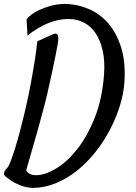

<svg xmlns="http://www.w3.org/2000/svg" viewBox="-25 -755 678 958"><path d="M3.9 126Q-4.9 120.1 -5.4 113.3Q-5.9 106.4 -2 99.6Q2 91.8 9.8 84Q17.6 77.1 28.3 49.3Q39.1 21.5 51.3 -18.1Q63.5 -57.6 75.7 -104.5Q87.9 -151.4 98.6 -196.3Q109.4 -241.2 117.2 -279.3Q125 -317.4 128.9 -339.8Q133.8 -367.2 139.6 -399.4Q144.5 -427.7 150.4 -465.3Q156.2 -502.9 161.1 -548.8L239.3 -584Q255.9 -591.8 262.7 -580.6Q269.5 -569.3 262.7 -534.2Q259.8 -516.6 252 -477.1Q244.1 -437.5 233.9 -390.1Q223.6 -342.8 212.4 -293.5Q201.2 -244.1 190.4 -206.1Q180.7 -169.9 168 -123Q145.5 -43 105.5 95.7Q119.1 119.1 156.2 119.1Q197.3 119.1 251.5 87.9Q305.7 56.6 356.4 -5.9Q407.2 -68.4 445.8 -162.6Q484.4 -256.8 494.1 -382.8Q499 -451.2 487.3 -502.9Q475.6 -554.7 451.7 -589.8Q427.7 -625 393.1 -642.6Q358.4 -660.2 316.4 -660.2Q217.8 -660.2 112.3 -578.1L107.4 -659.2Q132.8 -687.5 165.5 -702.6Q198.2 -717.8 226.6 -725.6Q259.8 -734.4 293.9 -735.4Q356.4 -735.4 414.6 -711.4Q472.7 -687.5 515.1 -638.7Q557.6 -589.8 580.1 -516.1Q602.5 -442.4 595.7 -343.8Q591.8 -287.1 572.8 -226.1Q553.7 -165 522.9 -106.4Q492.2 -47.9 450.2 4.9Q408.2 57.6 358.4 97.2Q308.6 136.7 252 159.7Q195.3 182.6 134.8 182.6Q116.2 181.6 94.7 175.8Q76.2 170.9 52.7 159.2Q29.3 147.5 3.9 126Z"/></svg>

Font: Satisfy
Style: Regular
Weight: 400
Designer: Font Diner, Inc
Foundry: Font Diner, Inc
Version: Version 1.001